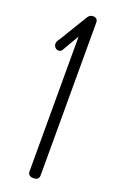

<svg xmlns="http://www.w3.org/2000/svg" viewBox="-144 -772 508 813"><g transform="rotate(20 110.0 -365.5)"><path d="M98 -22V-629L56 -557Q50 -544 38 -544Q29 -544 22.5 -551Q16 -558 16 -567Q16 -578 28 -593L102 -715Q111 -731 126 -731Q148 -731 148 -710V-22Q148 0 123 0Q98 0 98 -22Z"/></g></svg>

Font: Dosis
Style: Light
Weight: 300
Designer: Edgar Tolentino, Pablo Impallari, Igino Marini
Foundry: Edgar Tolentino, Pablo Impallari, Igino Marini
Version: Version 1.007